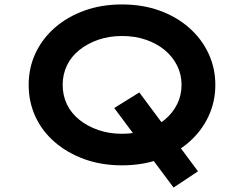

<svg xmlns="http://www.w3.org/2000/svg" viewBox="-20 -734 1098 864"><path d="M761 110 494 -248 607 -318 871 37ZM529 10Q437 10 360.5 -17.5Q284 -45 227 -94Q170 -143 139.5 -209Q109 -275 109 -352Q109 -429 140 -495Q171 -561 227.5 -610Q284 -659 360.5 -686.5Q437 -714 529 -714Q621 -714 697.5 -686.5Q774 -659 830.5 -609.5Q887 -560 918 -494Q949 -428 949 -352Q949 -276 918 -210Q887 -144 830.5 -94.5Q774 -45 697.5 -17.5Q621 10 529 10ZM529 -132Q588 -132 637 -149Q686 -166 721.5 -195.5Q757 -225 777 -265Q797 -305 797 -352Q797 -399 777 -439Q757 -479 721.5 -508.5Q686 -538 637 -555Q588 -572 529 -572Q471 -572 422 -555Q373 -538 336.5 -508.5Q300 -479 281 -439Q262 -399 262 -352Q262 -305 281 -265Q300 -225 336.5 -195.5Q373 -166 422 -149Q471 -132 529 -132Z"/></svg>

Font: Lexend Tera SemiBold
Style: Regular
Weight: 600
Version: Version 1.007